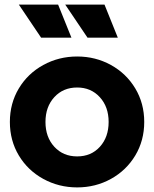

<svg xmlns="http://www.w3.org/2000/svg" viewBox="-20 -804 671 836"><path d="M23 -273Q23 -354 62 -419Q101 -484 168.5 -521Q236 -558 316 -558Q396 -558 463 -521Q530 -484 569 -419Q608 -354 608 -273Q608 -192 569 -127Q530 -62 463 -25Q396 12 316 12Q236 12 168.5 -25Q101 -62 62 -127Q23 -192 23 -273ZM316 -123Q377 -123 415 -165Q453 -207 453 -273Q453 -339 414.5 -381Q376 -423 316 -423Q255 -423 216.5 -381Q178 -339 178 -273Q178 -207 216.5 -165Q255 -123 316 -123ZM264 -784H435L493 -640H361ZM233 -784 291 -640H159L62 -784Z"/></svg>

Font: BLUETTI 2.0
Style: Bold
Weight: 700
Designer: Stijn de Vries
Foundry: tokotype
Version: Version 2.005;October 31, 2023;FontCreator 14.0.0.2814 64-bi